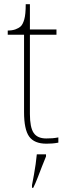

<svg xmlns="http://www.w3.org/2000/svg" viewBox="-20 -677 326 918"><path d="M202 10Q144 10 119.5 -24Q95 -58 95 -141V-511H17V-531Q38 -531 53.5 -536.5Q69 -542 79 -551Q89 -560 96 -584Q103 -608 103 -657H123V-536H250V-511H123V-132Q123 -68 141 -41.5Q159 -15 201 -15Q218 -15 230.5 -16Q243 -17 259 -20V5Q243 8 229.5 9Q216 10 202 10ZM133 208Q138 183 142.5 157.5Q147 132 150.5 107.5Q154 83 156 61H200V71Q191 92 180.5 119.5Q170 147 159.5 174Q149 201 139 221H133Z"/></svg>

Font: Noto Serif Gujarati Thin
Style: Regular
Weight: 250
Version: Version 2.102